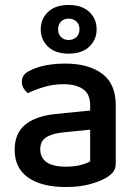

<svg xmlns="http://www.w3.org/2000/svg" viewBox="-20 -738 551 773"><path d="M245 -67Q280 -67 306 -74Q332 -81 343 -89V-216L234 -205Q188 -200 165 -184.5Q142 -169 142 -137Q142 -104 167 -85.5Q192 -67 245 -67ZM243 -482Q336 -482 391 -441.5Q446 -401 446 -314V-81Q446 -58 435.5 -45.5Q425 -33 407 -22Q381 -7 340 4Q299 15 245 15Q148 15 93.5 -23Q39 -61 39 -135Q39 -201 81.5 -236Q124 -271 204 -279L343 -293V-315Q343 -359 314.5 -379Q286 -399 235 -399Q195 -399 158 -388Q121 -377 92 -363Q82 -371 75 -382.5Q68 -394 68 -408Q68 -425 76.5 -436Q85 -447 103 -455Q131 -469 167 -475.5Q203 -482 243 -482ZM144 -620Q144 -662 173.5 -690Q203 -718 256 -718Q310 -718 339.5 -690Q369 -662 369 -620Q369 -578 339.5 -550Q310 -522 256 -522Q203 -522 173.5 -550Q144 -578 144 -620ZM214 -620Q214 -600 226 -588.5Q238 -577 256 -577Q275 -577 287.5 -588.5Q300 -600 300 -620Q300 -640 287.5 -651.5Q275 -663 256 -663Q238 -663 226 -651.5Q214 -640 214 -620Z"/></svg>

Font: Baloo 2 Medium
Style: Regular
Weight: 500
Designer: Sarang Kulkarni and Ek Type
Foundry: Ek Type
Version: Version 1.640;hotconv 1.0.111;makeotfexe 2.5.65597; ttfautoh